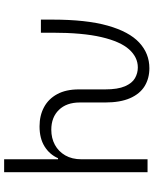

<svg xmlns="http://www.w3.org/2000/svg" viewBox="78 -846 777 974"><g transform="rotate(-90 467.0 -359.5)"><path d="M607.4 9.3Q556.2 9.3 516.8 -14.6Q477.5 -38.6 455.6 -88.4Q433.6 -138.2 433.6 -215.3V-343.8Q433.6 -411.1 396 -449.7Q358.4 -488.3 295.4 -488.3Q252.4 -488.3 218.8 -470Q185.1 -451.7 165.3 -417.5Q145.5 -383.3 145.5 -335.4V0H80.1V-727.5H145.5V-454.1H150.9Q169.9 -497.1 210.7 -522.5Q251.5 -547.9 312.5 -547.9Q367.7 -547.9 409.9 -525.1Q452.1 -502.4 476.1 -458Q500 -413.6 500 -348.6V-215.3Q500 -150.9 515.9 -114.5Q531.7 -78.1 557.1 -63.7Q582.5 -49.3 611.3 -49.3Q663.1 -49.3 702.9 -93.5Q742.7 -137.7 765.1 -233.4Q787.6 -329.1 787.6 -482.9V-541H854V-481Q854 -311 823.5 -202.4Q793 -93.8 737.5 -42.2Q682.1 9.3 607.4 9.3Z"/></g></svg>

Font: Inter 17pt Light
Style: Regular
Weight: 300
Version: Version 4.001;git-66647c0bb